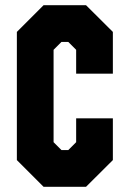

<svg xmlns="http://www.w3.org/2000/svg" viewBox="-20 -720 500 740"><path d="M148 0 45 -103V-597L148 -700H311.5L415 -597V-436H273.5V-528L243 -558.5H217L186.5 -528V-172L217 -141.5H243L273.5 -172V-264H415V-103L311.5 0Z"/></svg>

Font: Tourney Condensed Black
Style: Regular
Weight: 900
Width: 3
Designer: Tyler Finck
Foundry: Etcetera Type Co
Version: Version 1.010; ttfautohint (v1.8.3)